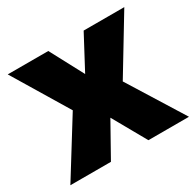

<svg xmlns="http://www.w3.org/2000/svg" viewBox="-132 -664 813 799"><g transform="rotate(-30 275.0 -265.0)"><path d="M-9.8 0 154.8 -265.1 -4.9 -529.8H189.9L274.9 -370.1L359.9 -529.8H555.2L395 -265.1L560.1 0H365.2L274.9 -160.2L185.1 0Z"/></g></svg>

Font: Russo One
Style: Regular
Weight: 400
Designer: Jovanny lemonad
Foundry: Jovanny Lemonad
Version: Version 1.000